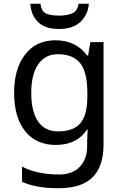

<svg xmlns="http://www.w3.org/2000/svg" viewBox="-20 -760 655 1020"><path d="M275 -546Q328 -546 370.5 -526Q413 -506 443 -465H448L460 -536H530V9Q530 124 471.5 182Q413 240 290 240Q172 240 97 206V125Q176 167 295 167Q364 167 403.5 126.5Q443 86 443 16V-5Q443 -17 444 -39.5Q445 -62 446 -71H442Q388 10 276 10Q172 10 113.5 -63Q55 -136 55 -267Q55 -395 113.5 -470.5Q172 -546 275 -546ZM287 -472Q220 -472 183 -418.5Q146 -365 146 -266Q146 -167 182.5 -114.5Q219 -62 289 -62Q370 -62 407 -105.5Q444 -149 444 -246V-267Q444 -377 406 -424.5Q368 -472 287 -472ZM452 -740Q447 -680 406.5 -643Q366 -606 294 -606Q220 -606 182.5 -642.5Q145 -679 141 -740H195Q200 -699 225 -688Q250 -677 296 -677Q335 -677 363.5 -689Q392 -701 397 -740Z"/></svg>

Font: Noto Sans Indic Siyaq Numbers
Style: Regular
Weight: 400
Designer: Monotype Design Team
Foundry: Monotype Imaging Inc.
Version: Version 2.002; ttfautohint (v1.8.4.7-5d5b)